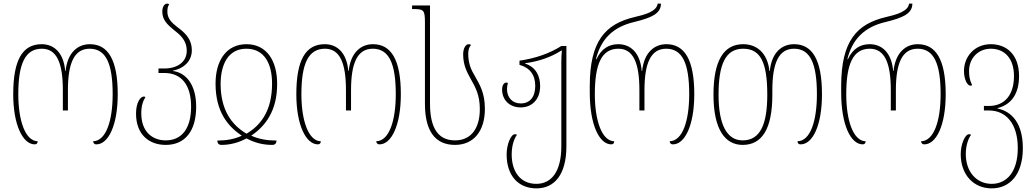

<svg xmlns="http://www.w3.org/2000/svg" viewBox="-20 -790 5715 1060"><path d="M172 7C183 7 188 0 188 -10C120 -12 81 -123 81 -270C81 -438 119 -521 211 -521C294 -521 327 -441 327 -292V-180H355V-292C355 -440 389 -521 475 -521C565 -521 602 -439 602 -270C602 -124 566 -12 494 -10C495 -2 499 7 512 7C578 7 630 -98 630 -270C630 -461 576 -546 476 -546C411 -546 353 -502 342 -398H340C331 -503 275 -546 210 -546C106 -546 53 -462 53 -270C53 -100 106 7 172 7Z M895 10C1002 10 1063 -67 1063 -201C1063 -325 1005 -389 935 -398V-400C1002 -414 1039 -458 1039 -512C1039 -579 996 -613 957 -642C929 -664 904 -688 904 -724C904 -743 906 -756 914 -765C911 -769 908 -770 903 -770C887 -770 876 -751 876 -726C876 -679 906 -653 937 -627C974 -598 1011 -569 1011 -509C1011 -447 957 -412 889 -412H855V-387H888C981 -387 1035 -322 1035 -201C1035 -80 983 -15 895 -15C822 -15 760 -62 760 -164C760 -209 771 -235 783 -254C780 -256 777 -257 774 -257C755 -257 731 -224 731 -163C731 -46 804 10 895 10Z M1203 10C1249 10 1297 -2 1341 -26C1386 -1 1435 10 1482 10C1501 10 1505 0 1507 -14C1456 -14 1408 -22 1367 -41C1447 -95 1510 -180 1510 -325C1511 -456 1451 -546 1341 -546C1230 -546 1169 -456 1170 -325C1171 -176 1235 -94 1315 -41C1276 -22 1229 -14 1180 -14C1180 2 1188 10 1203 10ZM1341 -52C1256 -102 1199 -185 1198 -325C1198 -438 1242 -521 1340 -521C1439 -521 1483 -439 1482 -325C1481 -188 1428 -103 1341 -52Z M1735 7C1746 7 1751 0 1751 -10C1683 -12 1644 -123 1644 -270C1644 -438 1682 -521 1774 -521C1857 -521 1890 -441 1890 -292V-180H1918V-292C1918 -440 1952 -521 2038 -521C2128 -521 2165 -439 2165 -270C2165 -124 2129 -12 2057 -10C2058 -2 2062 7 2075 7C2141 7 2193 -98 2193 -270C2193 -461 2139 -546 2039 -546C1974 -546 1916 -502 1905 -398H1903C1894 -503 1838 -546 1773 -546C1669 -546 1616 -462 1616 -270C1616 -100 1669 7 1735 7Z M2492 10C2594 10 2657 -65 2657 -189C2657 -278 2628 -323 2603 -368C2582 -403 2565 -437 2565 -494C2565 -515 2571 -532 2580 -541C2577 -545 2573 -546 2568 -546C2550 -546 2537 -522 2537 -490C2537 -429 2559 -390 2580 -352C2604 -309 2629 -266 2629 -188C2629 -84 2583 -15 2492 -15C2397 -15 2354 -86 2354 -218V-760H2255V-740H2260C2319 -740 2326 -736 2326 -666V-217C2326 -67 2382 10 2492 10Z M2942 250C3040 250 3107 175 3107 18V-536H3079C3014 -495 2937 -468 2848 -455V-432C2905 -416 2935 -377 2935 -316C2935 -255 2906 -219 2855 -219C2810 -219 2779 -250 2779 -299C2779 -310 2781 -320 2784 -332C2781 -333 2778 -334 2775 -334C2761 -334 2752 -317 2752 -296C2752 -239 2792 -197 2855 -197C2913 -197 2962 -237 2962 -315C2962 -371 2938 -420 2879 -439V-441C2956 -451 3023 -475 3079 -511H3082C3080 -489 3079 -468 3079 -446V18C3079 155 3026 225 2941 225C2854 225 2805 159 2805 63C2805 20 2815 -19 2834 -46C2831 -48 2828 -49 2823 -49C2800 -49 2777 8 2777 63C2777 177 2839 250 2942 250Z M3355 7C3366 7 3371 0 3371 -10C3303 -12 3264 -123 3264 -270C3264 -438 3302 -521 3394 -521C3477 -521 3510 -441 3510 -292V-180H3538V-292C3538 -440 3572 -521 3658 -521C3748 -521 3785 -439 3785 -270C3785 -124 3749 -12 3677 -10C3678 -2 3682 7 3695 7C3761 7 3813 -98 3813 -270C3813 -461 3759 -546 3659 -546C3594 -546 3536 -502 3525 -398H3523C3514 -503 3458 -546 3393 -546C3343 -546 3300 -522 3273 -463H3270C3297 -572 3362 -641 3483 -669C3577 -692 3629 -715 3629 -770H3611C3605 -727 3544 -710 3484 -696C3322 -658 3236 -564 3236 -315V-280C3236 -100 3289 7 3355 7Z M4080 10C4185 10 4244 -75 4244 -267V-292C4244 -440 4278 -521 4364 -521C4453 -521 4490 -439 4490 -270C4490 -124 4455 -12 4383 -10C4383 -2 4387 7 4400 7C4467 7 4518 -98 4518 -270C4518 -461 4464 -546 4364 -546C4295 -546 4240 -499 4230 -398H4228C4217 -499 4157 -546 4083 -546C3974 -546 3919 -453 3919 -267C3919 -77 3982 10 4080 10ZM4080 -15C3992 -15 3947 -104 3947 -267C3947 -436 3986 -521 4083 -521C4179 -521 4216 -445 4216 -267C4216 -107 4179 -15 4080 -15Z M4743 7C4754 7 4759 0 4759 -10C4691 -12 4652 -123 4652 -270C4652 -438 4690 -521 4782 -521C4865 -521 4898 -441 4898 -292V-180H4926V-292C4926 -440 4960 -521 5046 -521C5136 -521 5173 -439 5173 -270C5173 -124 5137 -12 5065 -10C5066 -2 5070 7 5083 7C5149 7 5201 -98 5201 -270C5201 -461 5147 -546 5047 -546C4982 -546 4924 -502 4913 -398H4911C4902 -503 4846 -546 4781 -546C4731 -546 4688 -522 4661 -463H4658C4685 -572 4750 -641 4871 -669C4965 -692 5017 -715 5017 -770H4999C4993 -727 4932 -710 4872 -696C4710 -658 4624 -564 4624 -315V-280C4624 -100 4677 7 4743 7Z M5455 250C5554 250 5627 175 5627 28C5627 -109 5566 -175 5487 -191V-193C5566 -213 5606 -275 5606 -370C5606 -487 5539 -546 5450 -546C5360 -546 5302 -477 5302 -398C5302 -349 5322 -317 5337 -317C5341 -317 5344 -318 5347 -320C5333 -348 5330 -371 5330 -398C5330 -469 5381 -521 5450 -521C5524 -521 5578 -470 5578 -370C5578 -265 5526 -205 5439 -205H5412V-180H5440C5533 -180 5599 -109 5599 28C5599 155 5541 225 5455 225C5370 225 5312 157 5312 61C5312 20 5322 -19 5341 -46C5338 -48 5335 -49 5330 -49C5307 -49 5284 8 5284 61C5284 175 5355 250 5455 250Z"/></svg>

Font: Noto Serif Georgian Condensed Thin
Style: Regular
Weight: 100
Width: 3
Designer: Monotype Design Team, Akaki Razmadze
Foundry: Google LLC
Version: Version 2.003